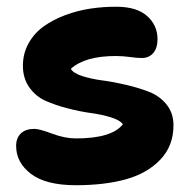

<svg xmlns="http://www.w3.org/2000/svg" viewBox="-20 -501 567 569"><path d="M205.1 47.9Q116.2 47.9 72 14.4Q27.8 -19 27.8 -68.8Q27.8 -91.8 41.7 -105.5Q55.7 -119.1 82 -119.1Q96.7 -119.1 134.3 -105Q171.9 -90.8 205.1 -90.8Q311.5 -90.8 344.2 -132.8Q335.4 -145 308.6 -153.3Q281.7 -161.6 249.5 -166Q217.3 -170.4 181.2 -179.7Q145 -189 115.7 -201.9Q86.4 -214.8 67.1 -241.7Q47.9 -268.6 47.9 -306.2Q47.9 -342.3 64.5 -372.3Q81.1 -402.3 108.9 -422.4Q136.7 -442.4 173.1 -456.1Q209.5 -469.7 248.5 -475.6Q287.6 -481.4 327.1 -481Q386.2 -480.5 416.5 -453.1Q446.8 -425.8 446.8 -384.8Q446.8 -358.9 434.3 -344Q421.9 -329.1 399.9 -329.1Q386.7 -329.1 365.5 -332Q344.2 -335 323.2 -335Q231.4 -335 189.9 -296.9Q197.3 -284.2 223.6 -275.6Q250 -267.1 283.2 -262.7Q316.4 -258.3 354 -249.5Q391.6 -240.7 422.6 -228.5Q453.6 -216.3 473.9 -190.9Q494.1 -165.5 494.1 -129.9Q494.1 -68.8 455.3 -28.1Q416.5 12.7 353.3 30.3Q290 47.9 205.1 47.9Z"/></svg>

Font: Shantell Sans Bouncy
Style: Bold
Weight: 700
Designer: Stephen Nixon, Anya Danilova, Shantell Martin
Foundry: Arrow Type
Version: Version 1.006;[9816181b4]